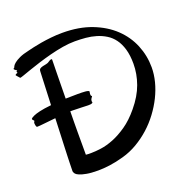

<svg xmlns="http://www.w3.org/2000/svg" viewBox="-119 -798 892 896"><g transform="rotate(-20 327.0 -349.5)"><path d="M311 -355Q311 -353 309.6 -351.6Q308.1 -350.1 306.4 -347.7Q304.7 -345.2 303.2 -341.6Q301.8 -337.9 301.8 -332Q301.8 -330.6 302.5 -329.6Q303.2 -328.6 303.2 -327.1Q303.2 -325.7 299.1 -323.2Q294.9 -320.8 279.8 -320.8Q268.1 -320.8 247.6 -322Q227.1 -323.2 202.1 -323.2H191.9Q191.4 -295.9 191.2 -269.3Q190.9 -242.7 190.9 -218.5Q190.9 -194.3 190.9 -173.6Q190.9 -152.8 190.9 -137.2V-107.9Q197.8 -106.9 204.3 -106.9Q210.9 -106.9 217.8 -106.9Q238.3 -106.9 266.8 -110.8Q295.4 -114.7 328.4 -127.7Q361.3 -140.6 397.2 -165.3Q433.1 -189.9 467.8 -231.9Q509.3 -281.7 527.1 -331.5Q544.9 -381.3 544.9 -431.2Q544.9 -473.1 535.9 -503.9Q526.9 -534.7 511.2 -555.9Q495.6 -577.1 474.1 -590.3Q452.6 -603.5 428.2 -610.8Q403.8 -618.2 377 -620.6Q350.1 -623 323.2 -623Q294.9 -623 262.7 -617.7Q230.5 -612.3 198.5 -604Q166.5 -595.7 136.7 -586.4Q106.9 -577.1 83.5 -568.8Q60.1 -560.5 44.7 -555.2Q29.3 -549.8 25.9 -549.8Q21 -554.7 17.6 -559.1Q14.6 -562.5 12.2 -565.4Q9.8 -568.4 9.8 -568.8Q9.8 -569.8 11.2 -571.3Q12.2 -572.3 14.6 -573.7Q17.1 -575.2 22 -576.2Q20.5 -579.1 20.3 -580.1Q20 -581.1 20 -582Q20 -583.5 20.5 -585Q21 -586.4 24.9 -587.9Q17.6 -591.3 14.6 -594Q11.7 -596.7 11 -598.1Q10.3 -599.6 10.7 -600.1Q11.2 -600.6 11.2 -600.1Q11.2 -601.6 13.2 -602.1Q15.1 -602.5 16.1 -605Q16.1 -605.5 19 -611.3Q22 -617.2 31.5 -625Q41 -632.8 58.6 -641.1Q76.2 -649.4 106 -655.8Q116.2 -658.2 133.8 -662.4Q151.4 -666.5 174.6 -670.4Q197.8 -674.3 225.1 -677.2Q252.4 -680.2 282.2 -680.2Q363.8 -680.2 426.8 -656Q489.7 -631.8 532.5 -591.3Q575.2 -550.8 597.2 -497.6Q619.1 -444.3 619.1 -386.2Q619.1 -352.1 609.9 -315.9Q600.6 -279.8 583.3 -244.6Q565.9 -209.5 541.5 -176.8Q517.1 -144 486.8 -116.9Q456.5 -89.8 421.6 -69.3Q386.7 -48.8 348.1 -38.1Q309.6 -27.3 278.1 -23.2Q246.6 -19 220.2 -19Q185.1 -19 163.1 -23.2Q141.1 -27.3 129.2 -32.5Q117.2 -37.6 113 -42.5Q108.9 -47.4 108.9 -48.8Q106 -51.8 106 -58.1Q106 -67.9 106.9 -98.1Q107.4 -111.3 107.9 -130.1Q108.4 -148.9 109.6 -175.5Q110.8 -202.1 112.1 -237.1Q113.3 -272 115.2 -316.9Q83.5 -314 57.9 -311Q32.2 -308.1 22.9 -308.1Q20.5 -308.1 19 -310.3Q17.6 -312.5 16.8 -315.9Q16.1 -319.3 15.6 -322.8Q15.1 -326.2 15.1 -329.1Q15.1 -331.5 17.1 -334.5Q19 -337.4 19 -339.8Q19 -340.8 15.1 -343.8Q11.2 -346.7 11.2 -351.1Q15.1 -356.9 27.8 -362.3Q38.6 -367.2 59.6 -372.1Q80.6 -377 117.2 -380.9L124 -544.9Q124 -555.2 129.6 -559.1Q135.3 -563 143.6 -564.9Q151.9 -566.9 161.4 -568.6Q170.9 -570.3 178.2 -576.2Q181.2 -578.6 184.8 -580.3Q188.5 -582 190.9 -582Q194.8 -582 194.8 -579.1Q194.8 -578.1 194.6 -562.3Q194.3 -546.4 193.8 -519.8Q193.4 -493.2 192.9 -458.5Q192.4 -423.8 191.9 -386.2Q206.1 -386.2 220.5 -386.7Q234.9 -387.2 252 -387.2Q261.7 -387.2 271.7 -387Q281.7 -386.7 289.8 -386Q297.9 -385.3 303 -383.5Q308.1 -381.8 308.1 -378.9Q308.1 -376.5 307.1 -374Q306.2 -371.6 306.2 -367.2Q306.2 -358.9 308.6 -357.7Q311 -356.4 311 -355Z"/></g></svg>

Font: Oregano
Style: Regular
Weight: 400
Version: Version 1.000